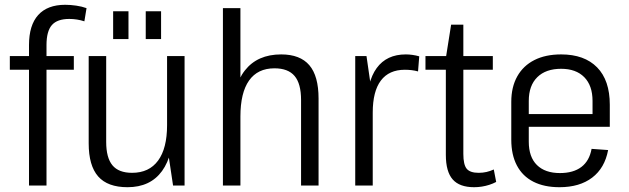

<svg xmlns="http://www.w3.org/2000/svg" viewBox="-20 -774 2626 801"><path d="M101 -586Q101 -669 139.5 -711.5Q178 -754 252 -754Q274 -754 298 -750.5Q322 -747 341 -740L332 -685Q317 -690 301 -692.5Q285 -695 269 -695Q219 -695 196.5 -669.5Q174 -644 174 -586V0H101ZM21 -540H288V-483H21Z M423 -182Q423 -116 449 -84.5Q475 -53 531 -53Q602 -53 639.5 -104Q677 -155 677 -252L705 -319V-258Q705 -128 656 -60.5Q607 7 512 7Q429 7 389.5 -38Q350 -83 350 -176V-540H423ZM750 0H702L677 -167V-540H750ZM516 -727V-611H452V-727ZM652 -727V-611H588V-727Z M1236 -357Q1236 -425 1209 -457Q1182 -489 1125 -489Q1055 -489 1019 -438Q983 -387 983 -288L949 -221V-282Q949 -413 1001.5 -480Q1054 -547 1153 -547Q1232 -547 1270.5 -502Q1309 -457 1309 -363V0H1236ZM910 -740H983V-361V0H910Z M1462 -540H1509L1535 -360V0H1462ZM1510 -323Q1510 -433 1551.5 -490Q1593 -547 1673 -547Q1686 -547 1700.5 -545Q1715 -543 1729 -539L1724 -476Q1699 -483 1669 -483Q1603 -483 1569 -438Q1535 -393 1535 -304Z M1958 7Q1897 7 1868.5 -25.5Q1840 -58 1840 -128V-532L1862 -671H1913V-132Q1913 -87 1927 -70Q1941 -53 1977 -53Q1994 -53 2009.5 -56.5Q2025 -60 2040 -67L2050 -15Q2037 -8 2021.5 -3Q2006 2 1990 4.5Q1974 7 1958 7ZM1755 -540H2036V-483H1755Z M2314 7Q2250 7 2205 -16Q2160 -39 2136.5 -83.5Q2113 -128 2113 -191V-349Q2113 -411 2138 -455.5Q2163 -500 2209.5 -523.5Q2256 -547 2321 -547Q2418 -547 2471 -493Q2524 -439 2524 -337V-245H2172V-298H2464L2452 -271V-353Q2452 -417 2417.5 -452Q2383 -487 2321 -487Q2257 -487 2221.5 -452Q2186 -417 2186 -353V-183Q2186 -119 2220 -85.5Q2254 -52 2316 -52Q2372 -52 2405.5 -77.5Q2439 -103 2448 -153L2517 -148Q2503 -73 2450.5 -33Q2398 7 2314 7Z"/></svg>

Font: Pathway Extreme SemiCondensed Light
Style: Regular
Weight: 300
Width: 4
Version: Version 1.001;gftools[0.9.26]